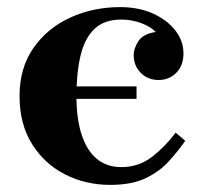

<svg xmlns="http://www.w3.org/2000/svg" viewBox="-20 -510 562 540"><path d="M290 10Q221 10 163 -19.5Q105 -49 70 -105Q35 -161 35 -240Q35 -319 74 -375Q113 -431 177.5 -460.5Q242 -490 318 -490Q370 -490 410 -472Q450 -454 473 -424.5Q496 -395 496 -360Q496 -326 476 -305.5Q456 -285 426 -285Q396 -285 376 -305Q356 -325 356 -355Q356 -374 369.5 -394.5Q383 -415 418 -420Q404 -435 377 -445Q350 -455 321 -455Q273 -455 245.5 -428.5Q218 -402 206.5 -353.5Q195 -305 195 -240Q195 -176 209.5 -131.5Q224 -87 252 -63.5Q280 -40 321 -40Q371 -40 409 -70Q447 -100 474 -137L501 -114Q480 -84 454 -55.5Q428 -27 389 -8.5Q350 10 290 10ZM87 -267H364V-232H87Z"/></svg>

Font: Brygada 1918
Style: Bold
Weight: 700
Designer: Mateusz Machalski | Borys Kosmynka | Przemek Hoffer
Foundry: NIEPODLEGLA 2018
Version: Version 3.006